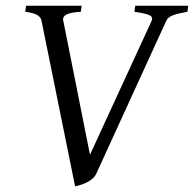

<svg xmlns="http://www.w3.org/2000/svg" viewBox="-20 -635 677 670"><path d="M637 -615H452L449 -594C496 -587 511 -581 511 -570C511 -567 510 -565 509 -562L294 -95L201 -562C201 -564 200 -565 200 -567C200 -582 215 -591 262 -594L265 -615H71L68 -594C107 -589 122 -579 125 -562L242 15C259 12 303 0 316 -29L560 -562C568 -581 593 -586 634 -594Z"/></svg>

Font: Oxford Ugaritic Clay
Style: Regular
Weight: 400
Designer: Jacob Thomas
Foundry: Bengal Creative Media Limited
Version: Version 1.000